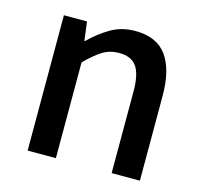

<svg xmlns="http://www.w3.org/2000/svg" viewBox="-87 -660 798 755"><g transform="rotate(15 312.0 -282.0)"><path d="M87 0V-551H181L191 -474H193Q231 -512 275 -538Q319 -564 375 -564Q463 -564 503.5 -507.5Q544 -451 544 -346V0H429V-332Q429 -403 407 -433.5Q385 -464 336 -464Q298 -464 268.5 -445.5Q239 -427 202 -390V0Z"/></g></svg>

Font: Source Han Sans SC Medium
Style: Regular
Weight: 500
Designer: Ryoko NISHIZUKA 西塚涼子 (kana, bopomofo & ideographs); Paul D. Hunt (Latin, Greek & Cyrillic); Sandoll Communications 산돌커뮤니
Foundry: Adobe
Version: Version 2.004;hotconv 1.0.118;makeotfexe 2.5.65603